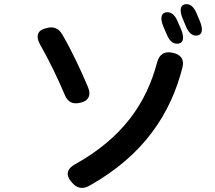

<svg xmlns="http://www.w3.org/2000/svg" viewBox="-20 -873 1040 927"><path d="M814 -618 810 -619C773 -626 749 -610 739 -573C687 -377 575 -209 341 -79C303 -58 296 -28 324 4L328 9C351 36 379 42 411 24C674 -123 805 -325 861 -548C871 -586 852 -611 814 -618ZM173 -659C216 -584 260 -493 294 -412C308 -380 332 -368 368 -377L372 -378C408 -387 421 -414 405 -452C370 -535 326 -629 281 -706C263 -737 238 -747 203 -737L196 -735C160 -725 152 -696 173 -659ZM769 -744 786 -705C800 -671 820 -658 844 -663C867 -668 870 -694 854 -732L837 -771C823 -804 803 -818 779 -813C757 -808 753 -782 769 -744ZM862 -783 878 -745C892 -711 912 -697 935 -702C957 -707 961 -732 945 -771L929 -809C915 -842 896 -857 872 -852C850 -847 846 -822 862 -783Z"/></svg>

Font: 寒蝉团圆体 Round
Style: Regular
Weight: 500
Designer: 寒蝉字型
Version: Version 2.700;Glyphs 3.1.1 (3135)